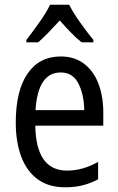

<svg xmlns="http://www.w3.org/2000/svg" viewBox="-20 -786 502 816"><path d="M238 -546Q297 -546 337.5 -515Q378 -484 398.5 -430Q419 -376 419 -308V-252H130Q133 -61 265 -61Q332 -61 397 -98V-24Q365 -7 331.5 1.5Q298 10 257 10Q186 10 139.5 -24.5Q93 -59 70 -121Q47 -183 47 -265Q47 -400 97 -473Q147 -546 238 -546ZM238 -478Q141 -478 131 -318H338Q337 -385 313 -431.5Q289 -478 238 -478ZM274 -766Q291 -732 321 -690Q351 -648 377 -616V-606H327Q304 -624 281 -648Q258 -672 234 -699Q209 -672 185.5 -647.5Q162 -623 142 -606H92V-616Q119 -651 148 -692Q177 -733 193 -766Z"/></svg>

Font: Noto Sans Malayalam Condensed
Style: Regular
Weight: 400
Width: 3
Designer: Jelle Bosma - Monotype Design Team
Foundry: Monotype Imaging Inc.
Version: Version 2.104; ttfautohint (v1.8.4.7-5d5b)